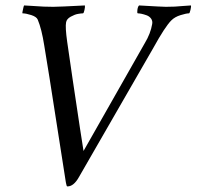

<svg xmlns="http://www.w3.org/2000/svg" viewBox="-20 -666 705 688"><path d="M170.9 -641.6Q191.4 -641.6 284.2 -646.5Q285.2 -641.6 282.7 -630.1Q280.3 -618.7 277.3 -618.2Q271 -618.2 259.5 -616.2Q248 -614.3 233.4 -606.2Q218.8 -598.1 216.8 -585.9Q213.4 -568.8 220.7 -516.6Q226.1 -477.1 240.5 -380.4Q254.9 -283.7 266.8 -205.1Q278.8 -126.5 279.3 -125L499 -511.7Q519.5 -545.4 525.4 -580.1Q527.3 -590.8 521.5 -599.1Q515.6 -607.4 505.6 -611.1Q495.6 -614.7 487.3 -616.5Q479 -618.2 473.6 -618.2Q470.7 -619.6 472.4 -631.3Q474.1 -643.1 478.5 -646.5Q561.5 -641.6 574.2 -641.6Q592.8 -641.6 606.2 -642.3Q619.6 -643.1 635.3 -644.5Q650.9 -646 664.1 -646.5Q665.5 -643.1 662.6 -630.6Q659.7 -618.2 657.2 -618.2Q647.5 -618.2 627 -611.8Q606.4 -605.5 593.8 -592.8Q571.3 -570.3 529.3 -494.1L262.7 -31.2Q244.1 2 221.7 2Q219.7 2 218.8 -0.7Q217.8 -3.4 216.8 -8.8L215.8 -13.7Q203.6 -88.9 179.7 -244.4Q155.8 -399.9 138.7 -502Q129.4 -562 115.2 -595.7Q110.8 -606 91.8 -612.1Q72.8 -618.2 60.5 -618.2Q59.6 -618.2 60.8 -624.8Q62 -631.3 63.7 -638.4Q65.4 -645.5 66.4 -646.5Q80.6 -646 100.3 -644.5Q120.1 -643.1 136.2 -642.3Q152.3 -641.6 170.9 -641.6Z"/></svg>

Font: Crimson
Style: Italic
Weight: 400
Italic angle: -11°
Version: Version 0.8